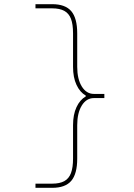

<svg xmlns="http://www.w3.org/2000/svg" viewBox="-20 -790 640 920"><path d="M230 110H150V90H230Q266 90 288 78Q310 66 320 39.5Q330 13 330 -30V-190Q330 -241 346.5 -276.5Q363 -312 391 -328V-332Q363 -348 346.5 -383.5Q330 -419 330 -470V-630Q330 -674 320 -700Q310 -726 288 -738Q266 -750 230 -750H150V-770H230Q293 -770 321.5 -736.5Q350 -703 350 -630V-470Q350 -411 372 -375.5Q394 -340 430 -340H480V-320H430Q394 -320 372 -284.5Q350 -249 350 -190V-30Q350 43 321.5 76.5Q293 110 230 110Z"/></svg>

Font: M PLUS Code Latin Expanded Thin
Style: Regular
Weight: 250
Width: 7
Designer: Coji Morishita
Foundry: UNDERFOREST DESIGN
Version: Version 1.002; ttfautohint (v1.8.3)